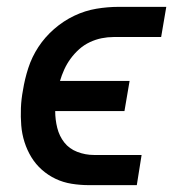

<svg xmlns="http://www.w3.org/2000/svg" viewBox="-20 -540 540 560"><path d="M240 0Q214 0 189 -4Q164 -8 142 -18.5Q120 -29 102 -45Q84 -61 71.5 -81.5Q59 -102 51.5 -125.5Q44 -149 42 -174Q40 -199 41 -225Q42 -251 47 -277Q52 -309 62.5 -341.5Q73 -374 92 -403Q111 -432 138 -455.5Q165 -479 196.5 -494Q228 -509 261 -514.5Q294 -520 326 -520H465L450 -432H311Q294 -432 276.5 -428.5Q259 -425 242 -417Q225 -409 211 -396.5Q197 -384 186 -369Q175 -354 167.5 -337.5Q160 -321 155 -304H358L343 -216H141Q141 -191 147 -167Q153 -143 167.5 -124.5Q182 -106 205.5 -97Q229 -88 254 -88H393L379 0Z"/></svg>

Font: Iosevka Curly Slab Semibold
Style: Italic
Weight: 600
Italic angle: -9°
Monospace: yes
Designer: Belleve Invis
Foundry: Belleve Invis
Version: Version 22.1.2; ttfautohint (v1.8.4)